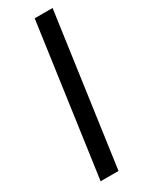

<svg xmlns="http://www.w3.org/2000/svg" viewBox="-187 -736 598 772"><g transform="rotate(-30 111.5 -350.0)"><path d="M213 -700 115 0H32L130 -700Z"/></g></svg>

Font: Pathway Extreme Condensed
Style: Italic
Weight: 400
Width: 3
Italic angle: -8°
Version: Version 1.001;gftools[0.9.26]